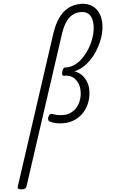

<svg xmlns="http://www.w3.org/2000/svg" viewBox="-251 -1192 1160 1883"><g transform="rotate(-5 329.5 -251.0)"><path d="M-114 630Q-130 630 -144.5 623Q-159 616 -152 597L325 -864Q353 -950 394 -1010Q435 -1070 490.5 -1101Q546 -1132 617 -1132Q663 -1132 699.5 -1117Q736 -1102 761 -1074Q786 -1046 799.5 -1006Q813 -966 813 -917Q813 -875 802 -829Q791 -783 771 -737.5Q751 -692 723 -649.5Q695 -607 660 -572Q625 -537 584.5 -512.5Q544 -488 499 -479Q542 -464 570.5 -434Q599 -404 614 -365Q629 -326 629 -282Q629 -224 610 -169.5Q591 -115 554.5 -73Q518 -31 466 -6Q414 19 349 19Q301 19 270 11Q239 3 217 -8Q204 -16 201.5 -30Q199 -44 209 -62Q217 -76 226.5 -80.5Q236 -85 246 -81Q277 -70 300 -65.5Q323 -61 353 -61Q397 -61 432.5 -79Q468 -97 492.5 -127.5Q517 -158 530 -198Q543 -238 543 -281Q543 -326 526 -363Q509 -400 477.5 -422Q446 -444 400 -444H394Q377 -444 377 -460Q377 -476 383 -493Q387 -506 393.5 -515Q400 -524 414 -524H428Q467 -524 504.5 -541Q542 -558 575 -588.5Q608 -619 636 -657.5Q664 -696 684 -739.5Q704 -783 715 -826.5Q726 -870 726 -910Q726 -955 713.5 -987Q701 -1019 675.5 -1035.5Q650 -1052 609 -1052Q561 -1052 523.5 -1029Q486 -1006 458 -961.5Q430 -917 409 -853L-67 604Q-71 617 -81 623.5Q-91 630 -114 630Z"/></g></svg>

Font: Playwrite CU
Style: Regular
Weight: 400
Designer: Veronika Burian, José Scaglione
Foundry: TypeTogether
Version: Version 1.002